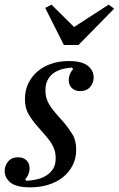

<svg xmlns="http://www.w3.org/2000/svg" viewBox="-21 -792 510 824"><path d="M109 12Q49 12 24 -8.5Q-1 -29 -1 -58Q-1 -81 14 -99Q29 -117 57 -117Q78 -117 92 -104.5Q106 -92 106 -69Q106 -57 101 -44.5Q96 -32 87 -23L92 -16Q112 -17 134 -21.5Q156 -26 175 -37Q194 -48 206 -66Q218 -84 218 -113Q218 -135 211.5 -152.5Q205 -170 193.5 -186Q182 -202 167.5 -218Q153 -234 137 -253Q117 -276 101.5 -302Q86 -328 86 -367Q86 -404 100.5 -434Q115 -464 140 -485.5Q165 -507 199.5 -518.5Q234 -530 274 -530Q331 -530 356 -509.5Q381 -489 381 -460Q381 -437 366 -419Q351 -401 323 -401Q302 -401 288 -413.5Q274 -426 274 -449Q274 -461 279 -473.5Q284 -486 293 -495L288 -502Q269 -501 248.5 -496Q228 -491 211.5 -480Q195 -469 184.5 -450.5Q174 -432 174 -404Q174 -382 180.5 -364.5Q187 -347 198.5 -331Q210 -315 224.5 -298.5Q239 -282 256 -263Q275 -240 290.5 -214.5Q306 -189 306 -149Q306 -112 290.5 -82Q275 -52 248.5 -31Q222 -10 186 1Q150 12 109 12ZM173 -758 200 -772 297 -676 445 -772 469 -755 316 -599H253Z"/></svg>

Font: IBM Plex Serif Text
Style: Italic
Weight: 450
Italic angle: -14°
Designer: Mike Abbink, Paul van der Laan, Pieter van Rosmalen
Foundry: Bold Monday
Version: Version 3.001